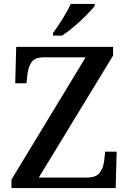

<svg xmlns="http://www.w3.org/2000/svg" viewBox="-20 -951 652 971"><path d="M38 0V-43L413 -661H201Q156 -661 139.5 -636.5Q123 -612 119 -576L114 -530H57L62 -714H552V-670L176 -53H418Q468 -53 486 -79.5Q504 -106 507 -140L512 -184H570L565 0ZM248 -784Q270 -813 296 -855Q322 -897 338 -931H459V-921Q446 -904 417.5 -875Q389 -846 355.5 -817.5Q322 -789 294 -771H248Z"/></svg>

Font: Noto Serif NP Hmong Medium
Style: Regular
Weight: 500
Designer: Dalton Maag Ltd
Foundry: Dalton Maag Ltd
Version: Version 1.001; ttfautohint (v1.8.4.7-5d5b)